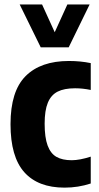

<svg xmlns="http://www.w3.org/2000/svg" viewBox="-20 -828 441 858"><path d="M27 -273Q27 -420.5 94.5 -488Q162 -555.5 288 -555.5Q339.5 -555.5 385.5 -546V-426Q349.5 -433.5 315.5 -433.5Q267 -433.5 237.5 -418.5Q208 -403.5 193.8 -369Q179.5 -334.5 179.5 -275.5Q179.5 -213.5 192.8 -177.8Q206 -142 232.2 -127Q258.5 -112 300.5 -112Q336 -112 385.5 -128V-8Q329.5 10.5 268.5 10.5Q150 10.5 88.5 -58.5Q27 -127.5 27 -273ZM281 -808H380.5L287 -616.5H162L68 -808H168L224.5 -684Z"/></svg>

Font: Encode Sans Condensed
Style: Bold
Weight: 700
Width: 3
Designer: Multiple Designers
Foundry: Impallari Type
Version: Version 2.000